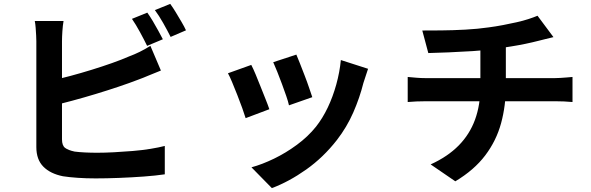

<svg xmlns="http://www.w3.org/2000/svg" viewBox="-20 -875 3040 988"><path d="M738 -810Q751 -792 766 -767Q781 -742 794.5 -717Q808 -692 818 -673L737 -639Q722 -670 700.5 -709.5Q679 -749 659 -778ZM856 -855Q870 -836 885 -811Q900 -786 914.5 -761.5Q929 -737 937 -719L858 -685Q842 -717 820 -756Q798 -795 777 -823ZM307 -767Q303 -744 301 -714Q299 -684 299 -663Q299 -648 299 -610.5Q299 -573 299 -522Q299 -471 299 -415.5Q299 -360 299 -308.5Q299 -257 299 -217Q299 -177 299 -158Q299 -126 315 -114Q331 -102 364 -95Q387 -92 417 -90.5Q447 -89 480 -89Q519 -89 566.5 -91.5Q614 -94 662.5 -98Q711 -102 754 -109Q797 -116 828 -124V22Q781 29 719 33.5Q657 38 592.5 40.5Q528 43 472 43Q423 43 379.5 40Q336 37 304 32Q239 19 203 -17.5Q167 -54 167 -118Q167 -147 167 -193.5Q167 -240 167 -296.5Q167 -353 167 -410.5Q167 -468 167 -519.5Q167 -571 167 -609Q167 -647 167 -663Q167 -674 166 -693Q165 -712 163.5 -732Q162 -752 159 -767ZM241 -460Q289 -470 343 -484.5Q397 -499 452 -516Q507 -533 556.5 -550.5Q606 -568 645 -585Q672 -595 698.5 -608Q725 -621 754 -639L808 -512Q779 -501 747.5 -487.5Q716 -474 691 -465Q647 -448 590.5 -429Q534 -410 473 -391.5Q412 -373 352.5 -357Q293 -341 242 -329Z M1505 -594Q1512 -578 1523.5 -548.5Q1535 -519 1548 -485.5Q1561 -452 1571 -422Q1581 -392 1587 -375L1467 -333Q1463 -352 1453 -381Q1443 -410 1431 -442.5Q1419 -475 1407 -505Q1395 -535 1386 -555ZM1874 -521Q1866 -497 1860.5 -480Q1855 -463 1850 -448Q1831 -372 1798 -296.5Q1765 -221 1714 -155Q1644 -65 1555.5 -2.5Q1467 60 1379 93L1274 -14Q1329 -29 1390 -58.5Q1451 -88 1508 -130Q1565 -172 1606 -223Q1640 -266 1666.5 -321.5Q1693 -377 1710.5 -440.5Q1728 -504 1734 -566ZM1273 -541Q1283 -522 1295.5 -492Q1308 -462 1321 -429Q1334 -396 1346.5 -365Q1359 -334 1366 -313L1244 -267Q1238 -287 1226.5 -319Q1215 -351 1201 -386.5Q1187 -422 1174.5 -452Q1162 -482 1153 -498Z M2153 -718Q2191 -718 2250 -718.5Q2309 -719 2374 -722.5Q2439 -726 2494 -734Q2532 -739 2568.5 -746Q2605 -753 2638.5 -760.5Q2672 -768 2699.5 -777Q2727 -786 2746 -794L2828 -684Q2802 -678 2783 -673Q2764 -668 2751 -665Q2720 -657 2684 -649.5Q2648 -642 2610 -636Q2572 -630 2533 -624Q2476 -616 2412 -612Q2348 -608 2288 -605.5Q2228 -603 2184 -602ZM2196 -29Q2284 -69 2340.5 -126.5Q2397 -184 2424.5 -259.5Q2452 -335 2452 -429Q2452 -429 2452 -451.5Q2452 -474 2452 -519.5Q2452 -565 2452 -635L2583 -650Q2583 -624 2583 -594.5Q2583 -565 2583 -536Q2583 -507 2583 -483.5Q2583 -460 2583 -445.5Q2583 -431 2583 -431Q2583 -331 2558.5 -241Q2534 -151 2477 -75.5Q2420 0 2323 58ZM2078 -479Q2099 -477 2123 -475Q2147 -473 2170 -473Q2184 -473 2223 -473Q2262 -473 2317.5 -473Q2373 -473 2437 -473Q2501 -473 2565 -473Q2629 -473 2685 -473Q2741 -473 2781 -473Q2821 -473 2835 -473Q2846 -473 2863 -474Q2880 -475 2897.5 -476.5Q2915 -478 2926 -479V-350Q2906 -352 2882.5 -353Q2859 -354 2838 -354Q2824 -354 2784.5 -354Q2745 -354 2688.5 -354Q2632 -354 2567.5 -354Q2503 -354 2438.5 -354Q2374 -354 2318 -354Q2262 -354 2223 -354Q2184 -354 2172 -354Q2149 -354 2123 -353Q2097 -352 2078 -350Z"/></svg>

Font: Farlight84_Sys_V01
Style: Bold
Weight: 700
Designer: Monotype Design Team, Nadine Chahine and Nizar Qandah
Foundry: Monotype Imaging Inc.
Version: Version 2.004;October 31, 2024;FontCreator 14.0.0.2814 64-bi